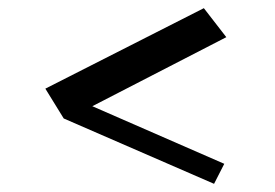

<svg xmlns="http://www.w3.org/2000/svg" viewBox="-20 -601 673 470"><path d="M136 -311 91 -384 479 -581 534 -510 206 -341 529 -200 504 -151Z"/></svg>

Font: Halant Medium
Style: Regular
Weight: 500
Designer: Hitesh Malaviya (Devanagari), Satya Rajpurohit (Latin)
Foundry: Indian Type Foundry
Version: Version 1.101;PS 1.0;hotconv 1.0.78;makeotf.lib2.5.61930; tt